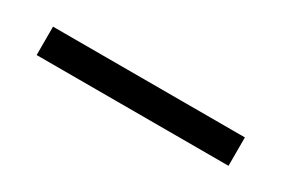

<svg xmlns="http://www.w3.org/2000/svg" viewBox="-5 -104 610 416"><g transform="rotate(30 300.0 104.5)"><path d="M60 69H540V140H60Z"/></g></svg>

Font: Office Code Pro
Style: Regular
Weight: 400
Designer: Nathan Rutzky & Paul D. Hunt
Foundry: Adobe Systems Incorporated
Version: Version 1.004